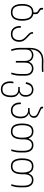

<svg xmlns="http://www.w3.org/2000/svg" viewBox="1604 -2352 976 4223"><g transform="rotate(90 2091.5 -240.0)"><path d="M67 -240Q67 -358 111.5 -422.5Q156 -487 248 -488Q253 -488 253 -493V-530Q253 -551 247 -563Q241 -575 223 -587L187 -610Q169 -622 161 -632.5Q153 -643 153 -661V-690Q153 -700 163 -700H180Q190 -700 190 -690V-668Q190 -657 194.5 -649.5Q199 -642 213 -633L249 -609Q269 -596 279.5 -582Q290 -568 290 -544V-490Q290 -486 296 -484Q366 -470 400.5 -407.5Q435 -345 435 -240Q435 -121 390 -56.5Q345 8 251 8Q157 8 112 -56.5Q67 -121 67 -240ZM251 -26Q328 -26 363 -79.5Q398 -133 398 -240Q398 -348 363 -401Q328 -454 251 -454Q174 -454 139 -401Q104 -348 104 -240Q104 -133 139 -79.5Q174 -26 251 -26Z M552 -179V-202Q552 -212 562 -212H579Q589 -212 589 -202V-178Q589 -142 603 -107Q617 -72 648 -49Q679 -26 726 -26Q795 -26 828.5 -68Q862 -110 862 -175Q862 -219 846 -250.5Q830 -282 792 -319L752 -356Q713 -392 699 -413.5Q685 -435 685 -470Q685 -480 695 -480H711Q721 -480 721 -470Q721 -445 729 -431Q737 -417 765 -391L808 -351Q858 -304 878.5 -267Q899 -230 899 -176Q899 -93 855 -42.5Q811 8 726 8Q668 8 629 -19Q590 -46 571 -88.5Q552 -131 552 -179Z M1340 -389Q1358 -438 1397.5 -463Q1437 -488 1485 -488Q1555 -488 1599.5 -442.5Q1644 -397 1644 -308V-209Q1644 -143 1637 -103Q1630 -63 1615 -10Q1613 -4 1611 -2Q1609 0 1605 0H1585Q1575 0 1578 -10Q1593 -63 1600 -103Q1607 -143 1607 -209V-313Q1607 -387 1571 -420.5Q1535 -454 1484 -454Q1430 -454 1393.5 -416.5Q1357 -379 1357 -300V-110Q1357 -100 1347 -100H1330Q1320 -100 1320 -110V-300Q1320 -379 1282.5 -416.5Q1245 -454 1191 -454Q1140 -454 1104.5 -420.5Q1069 -387 1069 -313V-209Q1069 -143 1076 -103Q1083 -63 1098 -10L1099 -6Q1099 0 1091 0H1072Q1067 0 1065 -2Q1063 -4 1061 -10Q1046 -63 1039 -103Q1032 -143 1032 -209V-404Q1032 -555 1103.5 -631.5Q1175 -708 1316 -708Q1346 -708 1388 -706L1442 -705Q1476 -705 1512 -706.5Q1548 -708 1554 -708Q1559 -708 1561 -706.5Q1563 -705 1562 -700L1560 -682Q1559 -676 1551 -674Q1528 -671 1439 -671L1394 -672Q1352 -674 1305 -674Q1195 -674 1135.5 -613.5Q1076 -553 1068 -445Q1065 -418 1067 -418Q1069 -418 1072 -425Q1090 -454 1122 -471Q1154 -488 1191 -488Q1238 -488 1277.5 -463Q1317 -438 1335 -389Q1338 -385 1340 -389Z M1769 30Q1769 -12 1776 -40Q1778 -48 1783 -48H1807Q1812 -48 1812 -43Q1812 -39 1809 -19.5Q1806 0 1806 30Q1806 95 1838.5 144.5Q1871 194 1943 194Q2018 194 2049 142.5Q2080 91 2080 2Q2080 -154 1941 -154H1901Q1891 -154 1891 -164V-177Q1891 -187 1901 -187H1950Q2003 -187 2037 -219Q2071 -251 2071 -316Q2071 -379 2040.5 -416.5Q2010 -454 1950 -454Q1893 -454 1863.5 -416.5Q1834 -379 1826 -327Q1824 -316 1815 -318L1797 -321Q1787 -322 1788 -332Q1799 -403 1841 -445.5Q1883 -488 1950 -488Q2022 -488 2064.5 -442Q2107 -396 2107 -316Q2107 -254 2080.5 -220.5Q2054 -187 2021 -176Q2015 -174 2015.5 -172.5Q2016 -171 2022 -168Q2064 -150 2090.5 -111.5Q2117 -73 2117 2Q2117 109 2074.5 168.5Q2032 228 1943 228Q1883 228 1844 199.5Q1805 171 1787 126Q1769 81 1769 30Z M2234 -179V-202Q2234 -212 2244 -212H2261Q2271 -212 2271 -202V-178Q2271 -142 2285 -107Q2299 -72 2330 -49Q2361 -26 2408 -26Q2478 -26 2511.5 -75Q2545 -124 2545 -205Q2545 -292 2505.5 -331Q2466 -370 2404 -370H2364Q2354 -370 2354 -380V-394Q2354 -404 2364 -404H2421Q2470 -404 2502.5 -427Q2535 -450 2535 -496Q2535 -528 2516.5 -548.5Q2498 -569 2461 -585L2371 -626Q2346 -637 2336 -648.5Q2326 -660 2326 -677V-690Q2326 -700 2336 -700H2353Q2363 -700 2363 -690V-687Q2363 -676 2368.5 -668Q2374 -660 2391 -652L2480 -611Q2525 -590 2548.5 -565Q2572 -540 2572 -501Q2572 -416 2480 -390Q2470 -388 2477 -385Q2518 -369 2550 -328Q2582 -287 2582 -205Q2582 -108 2538 -50Q2494 8 2408 8Q2351 8 2311.5 -19Q2272 -46 2253 -88.5Q2234 -131 2234 -179Z M2696 -240Q2696 -361 2737.5 -424.5Q2779 -488 2870 -488Q2928 -488 2964.5 -462Q3001 -436 3023 -386Q3026 -379 3027 -379Q3028 -379 3030 -386Q3048 -434 3083 -461Q3118 -488 3171 -488Q3250 -488 3291.5 -433Q3333 -378 3333 -288V-209Q3333 -143 3326 -103Q3319 -63 3304 -10Q3302 -4 3300 -2Q3298 0 3293 0H3276Q3264 0 3267 -10Q3282 -63 3289 -103Q3296 -143 3296 -209V-279Q3296 -357 3266 -405.5Q3236 -454 3171 -454Q3107 -454 3076 -405.5Q3045 -357 3045 -281V-240Q3045 -119 3003 -55.5Q2961 8 2870 8Q2779 8 2737.5 -55.5Q2696 -119 2696 -240ZM2870 -26Q2946 -26 2977 -81Q3008 -136 3008 -240Q3008 -344 2977 -399Q2946 -454 2870 -454Q2795 -454 2764 -399.5Q2733 -345 2733 -240Q2733 -135 2764 -80.5Q2795 -26 2870 -26Z M3463 -240Q3463 -361 3504.5 -424.5Q3546 -488 3637 -488Q3695 -488 3731.5 -462Q3768 -436 3790 -386Q3793 -379 3794 -379Q3795 -379 3797 -386Q3815 -434 3850 -461Q3885 -488 3938 -488Q4017 -488 4058.5 -433Q4100 -378 4100 -288V-209Q4100 -143 4093 -103Q4086 -63 4071 -10Q4069 -4 4067 -2Q4065 0 4060 0H4043Q4031 0 4034 -10Q4049 -63 4056 -103Q4063 -143 4063 -209V-279Q4063 -357 4033 -405.5Q4003 -454 3938 -454Q3874 -454 3843 -405.5Q3812 -357 3812 -281V-240Q3812 -119 3770 -55.5Q3728 8 3637 8Q3546 8 3504.5 -55.5Q3463 -119 3463 -240ZM3637 -26Q3713 -26 3744 -81Q3775 -136 3775 -240Q3775 -344 3744 -399Q3713 -454 3637 -454Q3562 -454 3531 -399.5Q3500 -345 3500 -240Q3500 -135 3531 -80.5Q3562 -26 3637 -26Z"/></g></svg>

Font: Barlow GEO Extra Light
Style: Regular
Weight: 200
Designer: Jeremy Tribby
Foundry: Tribby Type
Version: Version 1.408